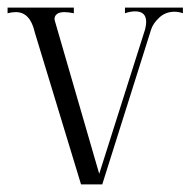

<svg xmlns="http://www.w3.org/2000/svg" viewBox="-50 -487 503 507"><path d="M433 -467V-452Q422 -456 411 -456Q387 -456 370.5 -440.5Q354 -425 349 -409L220 0H164L42 -401Q30 -455 -8 -455Q-19 -455 -30 -452V-467H145V-452Q130 -455 120 -455Q107 -455 100.5 -450Q94 -445 94 -437Q94 -434 96 -428L212 -28L333 -409Q336 -420 336 -429Q336 -457 307 -457Q294 -457 280 -452V-467Z"/></svg>

Font: Viaoda Libre
Style: Regular
Weight: 400
Designer: Gydient
Version: Version 2.000